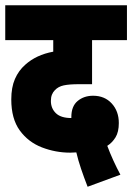

<svg xmlns="http://www.w3.org/2000/svg" viewBox="-20 -642 504 732"><path d="M314 70Q300 34 289 1.5Q278 -31 271 -61Q259 -60 248 -60Q192 -60 140 -80Q88 -100 55.5 -144.5Q23 -189 23 -263Q23 -309 37 -341Q51 -373 76 -395Q118 -433 183 -445V-489H0V-622H464V-489H331V-321H281Q244 -321 223 -316.5Q202 -312 189 -298Q182 -291 178 -281Q174 -271 174 -257Q174 -229 193 -210.5Q212 -192 252 -192V-196Q252 -237 276 -257Q300 -277 335 -277Q379 -277 406 -247.5Q433 -218 433 -173Q433 -139 420.5 -118.5Q408 -98 389 -86Q399 -59 412 -30.5Q425 -2 439 24Z"/></svg>

Font: Noto Sans ExtraCondensed Black
Style: Regular
Weight: 900
Width: 2
Designer: Monotype Design Team
Foundry: Monotype Imaging Inc.
Version: Version 2.013; ttfautohint (v1.8.4.7-5d5b)